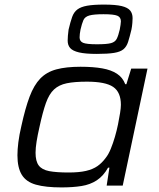

<svg xmlns="http://www.w3.org/2000/svg" viewBox="-20 -809 691 837"><path d="M248 8Q179 8 136.5 -4Q94 -16 75 -47Q56 -78 56 -132Q56 -157 60 -189Q64 -221 73 -259Q90 -337 109 -387.5Q128 -438 155.5 -466.5Q183 -495 225.5 -506.5Q268 -518 331 -518Q386 -518 425.5 -511Q465 -504 490 -487.5Q515 -471 526 -442H531L552 -510H623L515 0H445L457 -78H451Q431 -42 402 -23Q373 -4 335 2Q297 8 248 8ZM279 -57Q325 -57 355 -64Q385 -71 405 -85Q425 -99 441 -121Q453 -136 463 -160.5Q473 -185 481 -212.5Q489 -240 494.5 -267Q500 -294 503.5 -316.5Q507 -339 507 -352Q507 -407 473.5 -430Q440 -453 359 -453Q305 -453 271 -446Q237 -439 215.5 -419Q194 -399 180 -359.5Q166 -320 152 -255Q144 -220 139.5 -192Q135 -164 135 -143Q135 -106 149 -87.5Q163 -69 194.5 -63Q226 -57 279 -57ZM402 -574Q352 -574 324.5 -580.5Q297 -587 286 -599.5Q275 -612 275 -632Q275 -640 276 -653.5Q277 -667 279 -680Q287 -714 294.5 -735Q302 -756 317 -767.5Q332 -779 359.5 -784Q387 -789 433 -789Q484 -789 510.5 -782.5Q537 -776 547.5 -763Q558 -750 558 -730Q558 -723 557 -709Q556 -695 553 -680Q545 -647 538.5 -626.5Q532 -606 518.5 -594.5Q505 -583 477.5 -578.5Q450 -574 402 -574ZM403 -616Q446 -616 464 -621Q482 -626 489 -640Q496 -654 502 -680Q504 -691 505.5 -700.5Q507 -710 507 -716Q507 -734 491.5 -740.5Q476 -747 431 -747Q389 -747 369.5 -741.5Q350 -736 343.5 -721Q337 -706 331 -680Q329 -670 328 -661.5Q327 -653 327 -646Q327 -629 342 -622.5Q357 -616 403 -616Z"/></svg>

Font: Saira Expanded
Style: Italic
Weight: 400
Width: 7
Italic angle: -12°
Designer: Hector Gatti with collaboration of the Omnibus-Type team
Foundry: Omnibus-Type
Version: Version 1.101